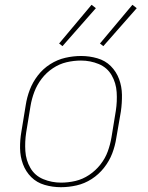

<svg xmlns="http://www.w3.org/2000/svg" viewBox="-20 -771 616 799"><path d="M233 8H234Q266 8 299 0.5Q332 -7 361.5 -26Q391 -45 413 -73Q435 -101 447 -132.5Q459 -164 464 -197L483 -307Q488 -342 487.5 -376.5Q487 -411 475.5 -442Q464 -473 441 -496Q418 -519 385 -528.5Q352 -538 318 -538H317Q285 -538 252 -530.5Q219 -523 189 -504Q159 -485 137.5 -457Q116 -429 104 -397.5Q92 -366 87 -333L69 -223Q63 -189 63.5 -154Q64 -119 75.5 -88Q87 -57 110 -34Q133 -11 166 -1.5Q199 8 233 8ZM234 -11Q195 -11 160 -25.5Q125 -40 106.5 -72Q88 -104 85.5 -142.5Q83 -181 89 -220L107 -330Q112 -360 123 -389Q134 -418 153.5 -443.5Q173 -469 200 -487Q227 -505 257 -512Q287 -519 317 -519Q356 -519 391 -504.5Q426 -490 444.5 -458Q463 -426 465.5 -387.5Q468 -349 462 -310L444 -200Q439 -170 428.5 -141Q418 -112 398 -86.5Q378 -61 351 -43Q324 -25 294 -18Q264 -11 234 -11ZM410 -579 549 -737 531 -751 396 -590ZM240 -579 379 -737 361 -751 226 -590Z"/></svg>

Font: Iosevka Sparkle Thin Oblique
Style: Regular
Weight: 100
Italic angle: -9°
Designer: Belleve Invis
Foundry: Belleve Invis
Version: Version 4.5.0; ttfautohint (v1.8.3)